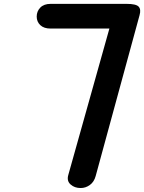

<svg xmlns="http://www.w3.org/2000/svg" viewBox="-20 -948 727 968"><path d="M386.5 0Q356 0 335.8 -18Q315.5 -36 324.5 -66.5L531.5 -804H235Q201.5 -804 183.2 -821.2Q165 -838.5 165 -864.5Q165 -891 183.2 -909.8Q201.5 -928.5 235 -928.5H618.5Q666 -928.5 679 -914.5Q692 -900.5 683.5 -871L462.5 -61Q454.5 -31 433.2 -15.5Q412 0 386.5 0Z"/></svg>

Font: Edu VIC WA NT Hand Pre
Style: Regular
Weight: 400
Designer: Tina and Corey Anderson, Eben Sorkin, Mirko Velimirovic
Foundry: Google for Education
Version: Version 1.000